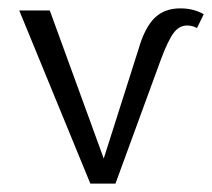

<svg xmlns="http://www.w3.org/2000/svg" viewBox="-20 -439 507 459"><path d="M467 -405 451 -372Q440 -378 427 -378Q408 -378 394.5 -359.5Q381 -341 364 -295L256 0H196L26 -414H99L228 -60L311 -321Q326 -373 349.5 -396Q373 -419 411 -419Q443 -419 467 -405Z"/></svg>

Font: Ysabeau
Style: Regular
Weight: 400
Designer: Christian Thalmann (Catharsis Fonts)
Version: Version 0.003